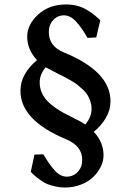

<svg xmlns="http://www.w3.org/2000/svg" viewBox="-20 -671 523 862"><path d="M71.8 -263.2Q71.8 -338.9 146 -400.9Q102.1 -448.7 102.1 -506.8Q102.1 -560.5 151.4 -605.7Q200.7 -650.9 275.9 -650.9Q301.8 -650.9 324.2 -645.5Q346.7 -640.1 364.7 -629.6Q382.8 -619.1 393.6 -611.3Q404.3 -603.5 417.5 -591.8Q418.5 -590.8 418.9 -590.3Q419.4 -589.8 420.4 -589.1Q421.4 -588.4 421.9 -587.9L430.2 -580.1L412.1 -502.9L373 -501Q346.7 -546.9 321.3 -574.5Q295.9 -602.1 267.1 -602.1Q238.3 -602.1 218.8 -580.8Q199.2 -559.6 199.2 -526.9Q199.2 -462.4 268.1 -435.1Q476.1 -349.6 476.1 -216.8Q476.1 -177.2 455.3 -141.8Q434.6 -106.4 400.9 -79.1Q444.8 -33.7 444.8 26.9Q444.8 52.2 432.4 77.6Q419.9 103 398.2 124Q376.5 145 343 158Q309.6 170.9 271 170.9Q248.5 170.9 227.8 166Q207 161.1 193.8 156Q180.7 150.9 164.6 139.6Q148.4 128.4 143.3 124Q138.2 119.6 125 107.9L118.2 100.1L134.8 22.9L174.8 22Q201.7 67.9 226.3 95Q251 122.1 279.8 122.1Q308.6 122.1 328.9 100.8Q349.1 79.6 349.1 46.9Q349.1 -15.1 278.8 -44.9Q71.8 -130.4 71.8 -263.2ZM216.8 -352.1Q209.5 -355.5 185.1 -369.1Q158.2 -336.9 158.2 -300.8Q158.2 -276.9 167.2 -255.9Q176.3 -234.9 190.7 -219.5Q205.1 -204.1 225.1 -189.7Q245.1 -175.3 264.6 -164.8Q284.2 -154.3 305.7 -143.6Q309.6 -142.1 311 -141.1Q316.9 -136.7 327.1 -132.8Q347.2 -123 362.8 -111.8Q391.1 -145.5 391.1 -182.1Q391.1 -199.7 385.7 -215.8Q380.4 -231.9 373 -244.1Q365.7 -256.3 351.6 -269.5Q337.4 -282.7 327.1 -290.8Q316.9 -298.8 297.1 -310.1Q277.3 -321.3 267.6 -326.4Q257.8 -331.5 236.8 -341.8Q235.8 -342.3 233.2 -343.8Q230.5 -345.2 226.6 -347.4Q222.7 -349.6 216.8 -352.1Z"/></svg>

Font: Linear Smooth
Style: Bold
Weight: 700
Designer: Philipp H. Poll, Flanker
Foundry: Philipp H. Poll, reworked by Flanker
Version: Version 1.061 | FøM Fix